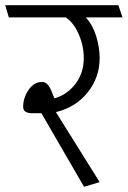

<svg xmlns="http://www.w3.org/2000/svg" viewBox="-31 -700 491 738"><path d="M128 -265H88Q77 -265 67.5 -270.5Q58 -276 58 -290Q58 -323 78.5 -354Q99 -385 131 -385Q144 -385 153 -374Q162 -363 168 -347L178 -322Q226 -335 258.5 -377Q291 -419 291 -477Q291 -523 272 -567.5Q253 -612 222 -633H3L-11 -680H424L440 -633H299Q326 -603 339 -560Q352 -517 352 -477Q352 -403 306.5 -345.5Q261 -288 184 -269L352 0L292 18Z"/></svg>

Font: Palanquin ExtraLight
Style: Regular
Weight: 275
Designer: Pria Ravichandran
Version: Version 1.001